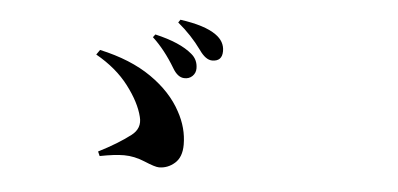

<svg xmlns="http://www.w3.org/2000/svg" viewBox="-45 -815 1590 768"><g transform="rotate(5 750.0 -431.0)"><path d="M685.5 -497.1Q659.2 -498 638.7 -533.2Q596.7 -603.5 546.9 -649.4L555.7 -661.1Q657.2 -637.7 705.1 -596.7Q731.4 -575.2 731.4 -540Q731.4 -521.5 718.3 -508.8Q705.1 -496.1 685.5 -497.1ZM791 -577.1Q764.6 -577.1 738.3 -615.2Q698.2 -670.9 642.6 -716.8L650.4 -728.5Q750 -714.8 794.9 -682.6Q831.1 -657.2 831.1 -618.2Q831.1 -577.1 791 -577.1ZM376 -157.2 368.2 -174.8Q445.3 -213.9 496.1 -252.9Q534.2 -282.2 522.5 -327.1Q508.8 -383.8 459.5 -448.7Q410.2 -513.7 327.1 -560.5L340.8 -580.1Q465.8 -552.7 548.8 -495.1Q631.8 -437.5 671.9 -362.3Q707 -298.8 707 -231.4Q707 -181.6 679.2 -157.2Q651.4 -132.8 616.2 -132.8Q600.6 -132.8 557.6 -150.9Q514.6 -168.9 473.6 -168.9Q435.5 -168.9 376 -157.2Z"/></g></svg>

Font: Bpmf Zihi Serif Heavy
Style: Heavy
Weight: 900
Foundry: But Ko
Version: Version 1.320